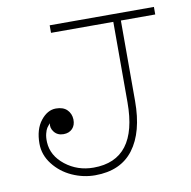

<svg xmlns="http://www.w3.org/2000/svg" viewBox="-71 -661 742 744"><g transform="rotate(-10 300.0 -288.5)"><path d="M139.2 -268.1Q168 -268.1 183.1 -252.9Q198.2 -237.8 199.2 -214.8Q199.7 -191.9 186.8 -178.5Q173.8 -165 151.9 -165Q128.4 -165 115.2 -181.6Q102.1 -198.2 106.9 -215.8Q98.6 -207 94 -200.2Q89.4 -193.4 85.7 -178.7Q82 -164.1 83 -145Q85.9 -91.8 133.5 -54.4Q181.2 -17.1 244.1 -17.1Q417 -17.1 417 -243.2V-560.1H171.9V-589.8H582V-560.1H446.8V-243.2Q446.8 -121.1 396.2 -54Q345.7 13.2 245.1 13.2Q198.2 13.2 154.5 -6.6Q110.8 -26.4 82 -63.5Q53.2 -100.6 53.2 -145Q53.2 -201.2 79.6 -234.6Q106 -268.1 139.2 -268.1Z"/></g></svg>

Font: Compagnon Light
Style: Regular
Weight: 400
Designer: Juliette Duhe, Lea Pradine
Foundry: Velvetyne Type Foundry
Version: Version 1.000;PS 001.000;hotconv 1.0.88;makeotf.lib2.5.64775